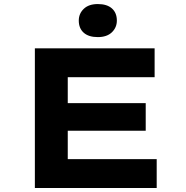

<svg xmlns="http://www.w3.org/2000/svg" viewBox="-20 -942 932 962"><path d="M154.7 0V-700H754.7V-555.2H319.5V-144.8H765.1V0ZM242.7 -286.9V-425.4H710.1V-286.9ZM470.1 -756.1Q424.2 -756.1 399.4 -778.1Q374.7 -800.2 374.7 -838.9Q374.7 -873.7 399.7 -897.7Q424.8 -921.7 470.1 -921.7Q516 -921.7 540.8 -899.7Q565.5 -877.7 565.5 -838.9Q565.5 -804.2 540.5 -780.1Q515.4 -756.1 470.1 -756.1Z"/></svg>

Font: Lexend Tera
Style: Regular
Weight: 400
Designer: Bonnie Shaver-Troup, Thomas Jockin
Foundry: Lexend
Version: Version 1.007